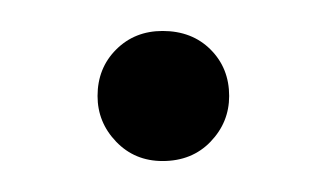

<svg xmlns="http://www.w3.org/2000/svg" viewBox="-20 -417 211 124"><path d="M85 -313Q67 -313 55 -325.5Q43 -338 43 -355Q43 -373 55 -385Q67 -397 85 -397Q104 -397 116 -385Q128 -373 128 -355Q128 -338 116 -325.5Q104 -313 85 -313Z"/></svg>

Font: DM Sans 9pt ExtraLight
Style: Regular
Weight: 250
Version: Version 4.004;gftools[0.9.30]